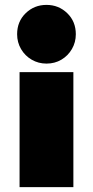

<svg xmlns="http://www.w3.org/2000/svg" viewBox="-20 -565 380 785"><path d="M60 200V-270H280V200ZM170 -305Q137 -305 109.5 -321Q82 -337 66 -364.5Q50 -392 50 -425Q50 -477 85 -511Q120 -545 170 -545Q220 -545 255 -511Q290 -477 290 -425Q290 -392 274 -364.5Q258 -337 231 -321Q204 -305 170 -305Z"/></svg>

Font: Golos Text Black
Style: Regular
Weight: 900
Designer: A.Korolkova, Vitaly Kuzmin
Foundry: ParaType Ltd
Version: Version 2.004